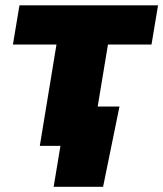

<svg xmlns="http://www.w3.org/2000/svg" viewBox="-20 -556 623 732"><path d="M131.8 0 195.3 -386.2H29.3L54.2 -535.6H582.5L557.6 -386.2H391.6L327.6 0ZM184.6 156.2 210.4 0H163.6L188.5 -149.9H435.5L373 156.2Z"/></svg>

Font: Inter 20pt Black
Style: Italic
Weight: 900
Italic angle: -9.3988°
Version: Version 4.001;git-66647c0bb